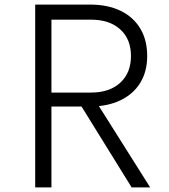

<svg xmlns="http://www.w3.org/2000/svg" viewBox="-20 -820 740 840"><path d="M134 0V-800H373Q451 -800 507 -773Q563 -746 593.5 -695.5Q624 -645 624 -575Q624 -507 593.5 -457.5Q563 -408 506.5 -381Q450 -354 373 -354H205V0ZM556 0 328 -368H405L637 0ZM205 -415H378Q459 -415 506 -458Q553 -501 553 -575Q553 -649 506 -691.5Q459 -734 378 -734H205Z"/></svg>

Font: Martian Mono SemiExpanded ExtraLight
Style: Regular
Weight: 250
Monospace: yes
Version: Version 0.930